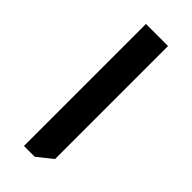

<svg xmlns="http://www.w3.org/2000/svg" viewBox="-222 -712 750 750"><g transform="rotate(45 153.0 -337.0)"><path d="M214 -674V-50L152 0H92V-674Z"/></g></svg>

Font: Almarai Bold
Style: Regular
Weight: 700
Designer: Boutros International 2019
Foundry: Created by Boutros International 2019
Version: Version 1.10